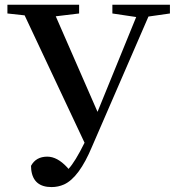

<svg xmlns="http://www.w3.org/2000/svg" viewBox="-20 -757 724 795"><path d="M683.6 -737.3V-701.2L594.7 -688.5L361.3 -150.4Q307.6 -21.5 245.1 6.8Q220.7 17.6 193.4 17.6Q118.2 17.6 109.4 -53.7Q108.4 -62.5 108.4 -70.3Q128.9 -108.4 175.8 -108.4Q216.8 -108.4 257.8 -64.5Q260.7 -60.5 263.7 -57.6Q291 -86.9 330.1 -166L82 -693.4L10.7 -701.2V-737.3H307.6V-701.2L210.9 -689.5L383.8 -293.9L543.9 -686.5L445.3 -701.2V-737.3Z"/></svg>

Font: GenYoMin JP SemiBold
Style: Regular
Weight: 600
Version: Version 1.001;PS 1;hotconv 16.6.51;makeotf.lib2.5.65220 DEVE